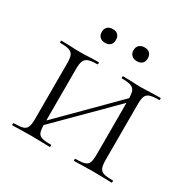

<svg xmlns="http://www.w3.org/2000/svg" viewBox="-146 -779 911 918"><g transform="rotate(30 310.0 -319.5)"><path d="M378 -456Q375 -456 375 -462Q375 -468 378 -468L420 -467Q458 -465 481 -465Q502 -465 540 -467L584 -468Q586 -468 586 -462Q586 -456 584 -456Q549 -456 533 -450.5Q517 -445 511 -431Q505 -417 505 -387V-81Q505 -51 511 -36.5Q517 -22 533 -17Q549 -12 584 -12Q586 -12 586 -6Q586 0 584 0Q556 0 540 -1L481 -2L420 -1Q405 0 378 0Q375 0 375 -6Q375 -12 378 -12Q412 -12 428 -17Q444 -22 449.5 -36.5Q455 -51 455 -81V-385Q455 -415 449.5 -429.5Q444 -444 428 -450Q412 -456 378 -456ZM129 -65 476 -413 489 -400 142 -53ZM37 -456Q35 -456 35 -462Q35 -468 37 -468L81 -467Q117 -465 139 -465Q164 -465 200 -467L242 -468Q245 -468 245 -462Q245 -456 242 -456Q209 -456 193 -450Q177 -444 171 -429.5Q165 -415 165 -385V-81Q165 -50 170.5 -36Q176 -22 191.5 -17Q207 -12 242 -12Q245 -12 245 -6Q245 0 242 0Q215 0 200 -1L139 -2L80 -1Q64 0 36 0Q34 0 34 -6Q34 -12 36 -12Q71 -12 87 -17Q103 -22 109 -36.5Q115 -51 115 -81V-387Q115 -417 109 -431Q103 -445 87 -450.5Q71 -456 37 -456ZM183 -601Q183 -619 193.5 -629Q204 -639 223 -639Q241 -639 251 -629Q261 -619 261 -601Q261 -583 251 -573Q241 -563 223 -563Q204 -563 193.5 -573Q183 -583 183 -601ZM358 -601Q358 -619 369 -629Q380 -639 398 -639Q417 -639 427 -629Q437 -619 437 -601Q437 -583 427 -573Q417 -563 398 -563Q380 -563 369 -573Q358 -583 358 -601Z"/></g></svg>

Font: Cormorant SC Light
Style: Regular
Weight: 300
Designer: Christian Thalmann (Catharsis Fonts)
Foundry: Catharsis Fonts
Version: Version 4.000